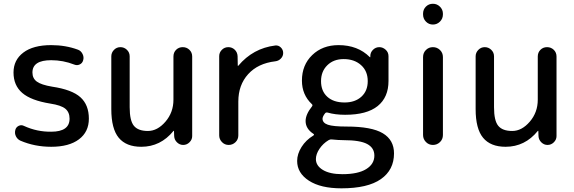

<svg xmlns="http://www.w3.org/2000/svg" viewBox="-20 -770 3048 1020"><path d="M247.1 -219.7Q144.5 -236.3 98.1 -276.4Q51.8 -316.4 51.8 -384.8Q51.8 -451.2 104 -490.7Q156.2 -530.3 252 -530.3Q329.1 -530.3 394.5 -505.9Q410.2 -500 418.5 -483.4Q426.8 -466.8 421.9 -450.2Q418 -434.6 403.8 -427.7Q389.6 -420.9 375 -426.8Q315.4 -450.2 252 -450.2Q152.3 -450.2 152.3 -384.8Q152.3 -353.5 175.8 -336.4Q199.2 -319.3 256.8 -309.6Q362.3 -293.9 407.2 -253.4Q452.1 -212.9 452.1 -139.6Q452.1 -69.3 399.4 -29.8Q346.7 9.8 252 9.8Q164.1 9.8 88.9 -22.5Q73.2 -29.3 64.9 -45.4Q56.6 -61.5 61.5 -80.1Q65.4 -94.7 79.6 -101.6Q93.8 -108.4 108.4 -100.6Q176.8 -69.3 252 -70.3Q349.6 -70.3 349.6 -139.6Q349.6 -173.8 327.1 -192.4Q304.7 -210.9 247.1 -219.7Z M730.5 9.8Q650.4 9.8 610.8 -38.1Q571.3 -85.9 571.3 -190.4V-470.7Q571.3 -490.2 585.4 -504.9Q599.6 -519.5 619.6 -519.5Q639.6 -519.5 654.3 -505.4Q668.9 -491.2 668.9 -470.7V-200.2Q668.9 -128.9 691.4 -101.6Q713.9 -74.2 765.6 -74.2Q816.4 -74.2 858.9 -123.5Q901.4 -172.9 901.4 -240.2V-469.7Q901.4 -491.2 915.5 -505.4Q929.7 -519.5 950.7 -519.5Q971.7 -519.5 986.3 -505.4Q1001 -491.2 1001 -469.7V-46.9Q1001 -28.3 986.8 -14.2Q972.7 0 953.1 0Q934.6 0 920.4 -13.7Q906.2 -27.3 905.3 -46.9L904.3 -74.2Q904.3 -75.2 903.3 -75.2Q902.3 -75.2 901.4 -74.2Q833 9.8 730.5 9.8Z M1144.5 -50.8V-471.7Q1144.5 -491.2 1158.7 -505.4Q1172.9 -519.5 1192.9 -519.5Q1212.9 -519.5 1227.1 -505.9Q1241.2 -492.2 1242.2 -471.7L1243.2 -420.9Q1243.2 -419.9 1244.1 -419.9Q1245.1 -419.9 1246.1 -420.9Q1324.2 -513.7 1442.4 -528.3Q1459 -530.3 1471.7 -518.1Q1484.4 -505.9 1484.4 -488.3Q1484.4 -471.7 1472.2 -459Q1460 -446.3 1442.4 -444.3Q1350.6 -433.6 1298.3 -376Q1246.1 -318.4 1246.1 -230.5V-50.8Q1246.1 -29.3 1231 -14.6Q1215.8 0 1194.8 0Q1173.8 0 1159.2 -15.1Q1144.5 -30.3 1144.5 -50.8Z M1725.6 -25.4Q1696.3 -7.8 1677.2 20.5Q1658.2 48.8 1658.2 75.2Q1658.2 110.4 1695.3 132.8Q1732.4 155.3 1798.8 155.3Q1881.8 155.3 1925.3 128.4Q1968.8 101.6 1968.8 56.6Q1968.8 15.6 1930.7 -4.9Q1892.6 -25.4 1805.7 -25.4Q1779.3 -25.4 1741.2 -29.3Q1734.4 -30.3 1725.6 -25.4ZM1805.7 -456.1Q1752 -456.1 1718.8 -423.3Q1685.5 -390.6 1685.5 -338.9Q1685.5 -286.1 1718.8 -255.9Q1752 -225.6 1810.5 -225.6Q1866.2 -225.6 1899.9 -256.3Q1933.6 -287.1 1933.6 -338.9Q1933.6 -392.6 1897.9 -424.3Q1862.3 -456.1 1805.7 -456.1ZM1793.9 230.5Q1683.6 230.5 1621.1 189.9Q1558.6 149.4 1558.6 85Q1558.6 47.9 1582 10.7Q1605.5 -26.4 1644.5 -49.8Q1651.4 -54.7 1645.5 -58.6Q1603.5 -85.9 1603.5 -127Q1603.5 -162.1 1637.7 -205.1Q1642.6 -211.9 1636.7 -216.8Q1584 -266.6 1584 -341.8Q1584 -424.8 1638.7 -477.5Q1693.4 -530.3 1778.3 -530.3Q1880.9 -530.3 1944.3 -466.8Q1945.3 -465.8 1946.3 -465.8Q1947.3 -465.8 1947.3 -466.8V-472.7Q1947.3 -491.2 1961.4 -505.4Q1975.6 -519.5 1995.1 -519.5Q2013.7 -519.5 2028.8 -505.9Q2043.9 -492.2 2043.9 -471.7V-339.8Q2043.9 -252.9 1986.3 -206.5Q1928.7 -160.2 1813.5 -160.2Q1760.7 -160.2 1720.7 -171.9Q1710.9 -173.8 1707 -168Q1694.3 -152.3 1693.4 -139.6Q1693.4 -117.2 1721.7 -107.4Q1750 -97.7 1821.3 -97.7Q1954.1 -97.7 2013.7 -62Q2073.2 -26.4 2073.2 44.9Q2073.2 132.8 2003.4 181.6Q1933.6 230.5 1793.9 230.5Z M2227.5 -693.4V-697.3Q2227.5 -719.7 2242.7 -734.9Q2257.8 -750 2279.8 -750Q2301.8 -750 2317.4 -734.4Q2333 -718.8 2333 -697.3V-693.4Q2333 -670.9 2317.4 -655.3Q2301.8 -639.6 2279.8 -639.6Q2257.8 -639.6 2242.7 -655.3Q2227.5 -670.9 2227.5 -693.4ZM2227.5 -52.7V-466.8Q2227.5 -489.3 2242.7 -504.4Q2257.8 -519.5 2279.8 -519.5Q2301.8 -519.5 2317.4 -504.4Q2333 -489.3 2333 -466.8V-52.7Q2333 -30.3 2317.4 -15.1Q2301.8 0 2279.8 0Q2257.8 0 2242.7 -15.6Q2227.5 -31.2 2227.5 -52.7Z M2666 9.8Q2585.9 9.8 2546.4 -38.1Q2506.8 -85.9 2506.8 -190.4V-470.7Q2506.8 -490.2 2521 -504.9Q2535.2 -519.5 2555.2 -519.5Q2575.2 -519.5 2589.8 -505.4Q2604.5 -491.2 2604.5 -470.7V-200.2Q2604.5 -128.9 2627 -101.6Q2649.4 -74.2 2701.2 -74.2Q2752 -74.2 2794.4 -123.5Q2836.9 -172.9 2836.9 -240.2V-469.7Q2836.9 -491.2 2851.1 -505.4Q2865.2 -519.5 2886.2 -519.5Q2907.2 -519.5 2921.9 -505.4Q2936.5 -491.2 2936.5 -469.7V-46.9Q2936.5 -28.3 2922.4 -14.2Q2908.2 0 2888.7 0Q2870.1 0 2856 -13.7Q2841.8 -27.3 2840.8 -46.9L2839.8 -74.2Q2839.8 -75.2 2838.9 -75.2Q2837.9 -75.2 2836.9 -74.2Q2768.6 9.8 2666 9.8Z"/></svg>

Font: Rounded Mgen+ 2p medium
Style: Regular
Weight: 500
Designer: [Source Han Sans]
Ryoko NISHIZUKA  (kana & ideographs); Paul D. Hunt (Latin, Greek & Cyrillic); Wenlong ZHANG  (bopomofo
Version: Version 1.059.20150602